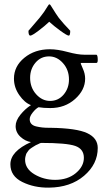

<svg xmlns="http://www.w3.org/2000/svg" viewBox="-20 -651 503 893"><path d="M370.1 83Q370.1 42 330.1 27.8Q290 13.7 170.9 13.7Q168.9 13.7 165 15.6Q164.1 16.6 156.2 20Q148.4 23.4 146.5 24.4Q144.5 25.4 137.7 29.8Q130.9 34.2 128.4 35.6Q126 37.1 120.1 41.5Q114.3 45.9 112.3 49.3Q110.4 52.7 106.4 57.6Q102.5 62.5 101.1 67.4Q99.6 72.3 98.1 78.6Q96.7 85 96.7 91.8Q96.7 133.8 140.1 159.7Q183.6 185.5 236.3 185.5Q294.9 185.5 332.5 154.3Q370.1 123 370.1 83ZM120.1 -289.1Q120.1 -244.1 147.9 -212.9Q175.8 -181.6 212.9 -181.6Q251 -181.6 275.9 -210.9Q300.8 -240.2 300.8 -281.2Q300.8 -326.2 272.9 -357.4Q245.1 -388.7 208 -388.7Q169.9 -388.7 145 -359.4Q120.1 -330.1 120.1 -289.1ZM211.9 -421.9Q248 -421.9 294.9 -409.2Q341.8 -396.5 372.1 -396.5H428.7Q434.6 -394.5 434.6 -372.1Q434.6 -358.4 428.7 -358.4H359.4Q355.5 -358.4 355.5 -355.5L365.2 -332Q376 -308.6 376 -285.2Q376 -232.4 329.1 -190.4Q282.2 -148.4 213.9 -148.4Q182.6 -148.4 159.2 -152.3Q146.5 -145.5 132.3 -127.9Q118.2 -110.4 118.2 -96.7Q118.2 -83 126 -74.7Q133.8 -66.4 148.4 -63Q163.1 -59.6 176.8 -58.1Q190.4 -56.6 209 -56.6Q213.9 -56.6 215.8 -56.6Q336.9 -54.7 385.7 -31.7Q434.6 -8.8 434.6 37.1Q434.6 112.3 371.1 166.5Q307.6 220.7 208 221.7Q138.7 222.7 83.5 195.3Q28.3 168 28.3 113.3Q28.3 52.7 124 9.8Q97.7 5.9 75.2 -14.6Q52.7 -35.2 52.7 -64.5Q52.7 -89.8 74.7 -117.2Q96.7 -144.5 124 -162.1Q94.7 -172.9 69.8 -208.5Q44.9 -244.1 44.9 -285.2Q44.9 -342.8 93.3 -382.3Q141.6 -421.9 211.9 -421.9ZM299.8 -485.4Q292 -485.4 261.7 -507.3Q231.4 -529.3 209 -549.8Q187.5 -529.3 158.2 -507.3Q128.9 -485.4 121.1 -485.4Q112.3 -485.4 112.3 -507.8Q115.2 -511.7 133.8 -532.7Q152.3 -553.7 165 -569.3Q186.5 -595.7 201.2 -621.1Q207 -630.9 209 -630.9Q213.9 -630.9 218.8 -621.1Q242.2 -583 253.9 -567.4Q264.6 -553.7 277.8 -539.1Q291 -524.4 298.8 -516.6Q306.6 -508.8 306.6 -507.8Q306.6 -485.4 299.8 -485.4Z"/></svg>

Font: Crimson Text
Style: Roman
Weight: 400
Version: Version 0.13